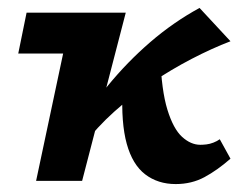

<svg xmlns="http://www.w3.org/2000/svg" viewBox="-20 -456 614 484"><path d="M190 -90 159 -112Q202 -179 251.5 -239.5Q301 -300 359 -350Q417 -400 483 -436L561 -352Q514 -334 463 -307.5Q412 -281 362 -247.5Q312 -214 268 -174.5Q224 -135 190 -90ZM71 0 161 -424H297L187 0ZM26 -321 47 -424H265L200 -321ZM423 8Q378 8 346 -16.5Q314 -41 299.5 -93.5Q285 -146 289 -230L384 -314Q387 -228 402 -179.5Q417 -131 439 -111Q461 -91 485 -91Q492 -91 500.5 -92Q509 -93 518 -96.5Q527 -100 534 -105L561 -56Q528 -27 495.5 -9.5Q463 8 423 8Z"/></svg>

Font: Ysabeau Infant ExtraBold
Style: Italic
Weight: 800
Italic angle: -12°
Designer: Christian Thalmann (Catharsis Fonts)
Version: Version 2.001;gftools[0.9.30]; featfreeze: ss01,ss02,lnum